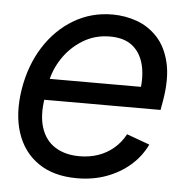

<svg xmlns="http://www.w3.org/2000/svg" viewBox="-45 -597 626 652"><g transform="rotate(5 268.0 -271.0)"><path d="M240.7 11.7Q160.6 11.7 108.4 -24.4Q56.2 -60.5 35.2 -124.8Q14.2 -189 27.8 -273.9Q41.5 -356.4 81.5 -419.2Q121.6 -481.9 181.2 -517.3Q240.7 -552.7 313 -552.7Q356.9 -552.7 397.2 -538.1Q437.5 -523.4 467.3 -491Q497.1 -458.5 509.5 -406Q522 -353.5 509.3 -277.3L503.4 -244.1H82.5L94.7 -316.4H470.7L427.2 -292Q436.5 -346.7 427 -388.4Q417.5 -430.2 388.9 -453.9Q360.4 -477.5 311 -477.5Q259.8 -477.5 218.5 -452.1Q177.2 -426.8 150.6 -386.5Q124 -346.2 116.2 -300.8L108.4 -252.9Q98.1 -190.9 111.8 -148.7Q125.5 -106.4 159.4 -85Q193.4 -63.5 242.7 -63.5Q276.9 -63.5 306.4 -73.7Q335.9 -84 359.1 -103.8Q382.3 -123.5 397.5 -151.9L475.6 -123.5Q456.1 -82.5 421.4 -52.2Q386.7 -22 340.8 -5.1Q294.9 11.7 240.7 11.7Z"/></g></svg>

Font: Inter Tight
Style: Italic
Weight: 400
Italic angle: -9.39999°
Designer: Rasmus Andersson
Foundry: rsms
Version: Version 3.002